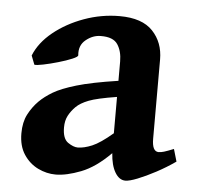

<svg xmlns="http://www.w3.org/2000/svg" viewBox="-42 -512 584 568"><g transform="rotate(5 250.0 -227.5)"><path d="M143.1 14.6Q116.2 14.6 90.6 2.2Q64.9 -10.3 48.3 -35.4Q31.7 -60.5 31.7 -98.1Q31.7 -131.3 43.7 -154.5Q55.7 -177.7 73.7 -195.8Q89.4 -211.4 113 -225.6Q136.7 -239.7 181.2 -252.9Q225.6 -266.1 304.2 -277.8V-335.4Q304.2 -365.7 291 -385.7Q277.8 -405.8 240.7 -405.3Q217.3 -405.3 196.8 -388.7Q176.3 -372.1 179.2 -342.8Q179.7 -338.4 162.8 -331.3Q146 -324.2 122.3 -317.4Q98.6 -310.5 78.4 -306.4Q58.1 -302.2 52.2 -303.7L42 -330.1Q57.6 -369.1 96.2 -400.4Q134.8 -431.6 186 -450.2Q237.3 -468.8 291.5 -468.8Q358.4 -468.8 389.9 -435.3Q421.4 -401.9 421.4 -351.6V-116.2Q421.4 -78.1 440.9 -78.1Q447.8 -78.1 456.8 -80.8Q465.8 -83.5 485.4 -91.3L496.1 -54.7Q468.8 -35.6 439.5 -20Q410.2 -4.4 386.2 5.1Q362.3 14.6 350.1 14.6Q332 14.6 319.6 -6.1Q307.1 -26.9 304.7 -63Q260.7 -18.6 217.8 -2Q174.8 14.6 143.1 14.6ZM201.2 -70.8Q219.7 -70.8 243.7 -80.8Q267.6 -90.8 304.2 -122.1V-230Q245.6 -220.7 221.2 -211.2Q196.8 -201.7 184.1 -189Q171.4 -176.3 163.6 -161.6Q155.8 -147 155.8 -126.5Q155.8 -93.3 172.1 -82Q188.5 -70.8 201.2 -70.8Z"/></g></svg>

Font: David Libre
Style: Bold
Weight: 700
Designer: Ismar David, J. Victor Gaultney, Annie Olsen and Meir Sadan
Foundry: Monotype Imaging Inc. & SIL International
Version: Version 1.100; ttfautohint (v1.8.4.7-5d5b)